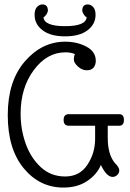

<svg xmlns="http://www.w3.org/2000/svg" viewBox="-20 -836 588 866"><path d="M274 -648Q328 -648 370 -625.5Q412 -603 412 -562Q412 -543 402 -531Q392 -519 371 -519Q350 -519 331.5 -536Q313 -553 313 -567.5Q313 -582 318 -592Q300 -600 275 -600Q192 -600 132.5 -520Q73 -440 73 -323Q73 -253 95.5 -189Q118 -125 163.5 -82.5Q209 -40 274 -40Q339 -40 374 -92.5Q409 -145 409 -210V-269H290Q267 -269 267 -295Q267 -321 290 -321H518Q539 -321 539 -295Q539 -269 518 -269H466V-215Q466 -139 498 -101Q518 -81 518 -68Q518 -55 508.5 -46.5Q499 -38 488 -38Q461 -38 435 -92Q418 -50 374 -20Q330 10 266 10Q159 10 87 -77Q15 -164 15 -317Q15 -470 92 -559Q169 -648 274 -648ZM136 -769Q136 -793 147 -804.5Q158 -816 171 -816Q196 -816 196 -788Q196 -782 190 -772Q184 -762 176 -758Q180 -718 273.5 -718Q367 -718 371 -758Q363 -762 357 -772Q351 -782 351 -788Q351 -816 376 -816Q389 -816 400 -804.5Q411 -793 411 -769Q411 -727 375 -699.5Q339 -672 273.5 -672Q208 -672 172 -699.5Q136 -727 136 -769Z"/></svg>

Font: Glass Antiqua
Style: Regular
Weight: 400
Version: 1.001